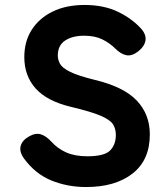

<svg xmlns="http://www.w3.org/2000/svg" viewBox="-20 -739 668 774"><path d="M327 15Q252 15 187 -11.5Q122 -38 76 -101Q57 -128 63.5 -151Q70 -174 97 -189Q123 -204 144.5 -197.5Q166 -191 187 -168Q212 -140 247 -124.5Q282 -109 332 -109Q401 -109 424 -132.5Q447 -156 447 -195Q447 -220 435.5 -238Q424 -256 385.5 -272.5Q347 -289 267 -308Q170 -331 124 -382Q78 -433 78 -509Q78 -572 108 -619Q138 -666 192.5 -692.5Q247 -719 321 -719Q399 -719 456.5 -691Q514 -663 551 -621Q571 -597 566 -573.5Q561 -550 536 -531Q511 -512 489 -516.5Q467 -521 445 -543Q423 -565 393 -580Q363 -595 319 -595Q272 -595 242.5 -575.5Q213 -556 213 -515Q213 -499 221.5 -482.5Q230 -466 261.5 -450Q293 -434 362 -417Q479 -389 531.5 -333.5Q584 -278 584 -197Q584 -94 514.5 -39.5Q445 15 327 15Z"/></svg>

Font: Zen Maru Gothic Black
Style: Regular
Weight: 900
Designer: Yoshimichi Ohira
Foundry: Positype
Version: Version 1.001